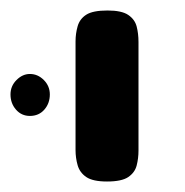

<svg xmlns="http://www.w3.org/2000/svg" viewBox="-26 -603 353 366"><path d="M178 -257Q151 -257 138.5 -265.5Q126 -274 122 -288Q118 -302 118 -317V-524Q118 -539 122 -553Q126 -567 138.5 -575Q151 -583 179 -583Q206 -583 218.5 -574.5Q231 -566 234.5 -552.5Q238 -539 238 -523V-316Q238 -301 234.5 -287.5Q231 -274 218.5 -265.5Q206 -257 178 -257ZM31 -382Q15 -382 4.5 -394Q-6 -406 -6 -423Q-6 -439 5.5 -450.5Q17 -462 31 -462Q46 -462 57.5 -450.5Q69 -439 69 -423Q69 -406 58.5 -394Q48 -382 31 -382Z"/></svg>

Font: Fredoka Medium
Style: Regular
Weight: 500
Designer: Ben Nathan
Foundry: Milena B. Brandão, Ben Nathan
Version: Version 2.001